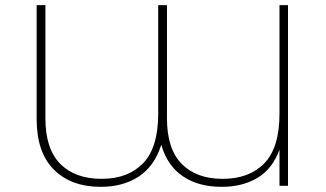

<svg xmlns="http://www.w3.org/2000/svg" viewBox="-20 -720 1264 744"><path d="M1096 -700V0H1063V-140Q1036 -66 978 -31Q920 4 839 4Q749 4 688.5 -37Q628 -78 605 -159Q578 -75 517 -35.5Q456 4 370 4Q256 4 189 -62.5Q122 -129 122 -259V-700H156V-261Q156 -143 213.5 -85Q271 -27 374 -27Q476 -27 534.5 -87.5Q593 -148 593 -279V-700H627V-261Q627 -143 684 -85Q741 -27 843 -27Q946 -27 1004.5 -87.5Q1063 -148 1063 -279V-700Z"/></svg>

Font: Montserrat ExtraLight
Style: Regular
Weight: 200
Designer: Julieta Ulanovsky
Foundry: Julieta Ulanovsky
Version: Version 9.000; ttfautohint (v1.8.4.7-5d5b)